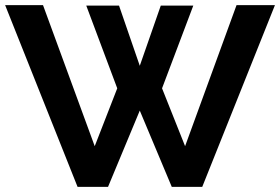

<svg xmlns="http://www.w3.org/2000/svg" viewBox="-20 -730 1094 750"><path d="M317 -708H445L526 -473L608 -708H735L613 -385L703 -159L904 -710H1054L770 0H651L526 -298L402 0H283L0 -710H148L350 -159L438 -385Z"/></svg>

Font: Raleway
Style: Bold
Weight: 700
Designer: Matt McInerney, Pablo Impallari, Rodrigo Fuenzalida
Foundry: Matt McInerney, Pablo Impallari, Rodrigo Fuenzalida
Version: Version 4.026